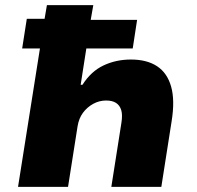

<svg xmlns="http://www.w3.org/2000/svg" viewBox="-20 -725 764 745"><path d="M50 0 135 -537H66L84 -652H153L162 -705H342L332 -648H512L495 -537H315L293 -396H300Q333 -448 381.5 -471Q430 -494 488 -494Q550 -494 589.5 -468Q629 -442 644 -389Q659 -336 646 -255L606 0H412L451 -248Q456 -279 450.5 -297.5Q445 -316 430.5 -325.5Q416 -335 392 -335Q365 -335 341.5 -322Q318 -309 302 -287.5Q286 -266 281 -235L244 0Z"/></svg>

Font: Nunito Sans 6pt Black
Style: Italic
Weight: 900
Italic angle: -9°
Version: Version 3.101;gftools[0.9.27]